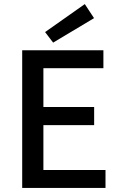

<svg xmlns="http://www.w3.org/2000/svg" viewBox="-20 -922 589 942"><path d="M88.9 0V-675.3H487.3V-587.4H192.9V-397H441.9V-308.1H192.9V-87.9H497.6V0ZM240.7 -712.9 201.2 -764.6 396 -901.9 441.4 -833Z"/></svg>

Font: Akatab SemiBold
Style: Regular
Weight: 600
Designer: SIL Global
Foundry: SIL Global
Version: Version 4.100